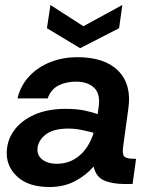

<svg xmlns="http://www.w3.org/2000/svg" viewBox="-20 -737 595 769"><path d="M178 12Q96 12 51.5 -27.5Q7 -67 7 -123Q7 -174 36 -214Q65 -254 117.5 -277.5Q170 -301 243 -301Q288 -301 320 -294Q352 -287 371 -280L375 -307Q383 -361 357 -385.5Q331 -410 284 -410Q244 -410 214 -394.5Q184 -379 171 -343H50Q63 -396 98.5 -433Q134 -470 183.5 -489Q233 -508 289 -508Q400 -508 454 -453Q508 -398 494 -302L473 -148Q469 -118 478.5 -109.5Q488 -101 518 -101H525L511 0H480Q429 0 396.5 -14.5Q364 -29 355 -70Q325 -35 280.5 -11.5Q236 12 178 12ZM130 -137Q130 -112 151.5 -96.5Q173 -81 207 -81Q260 -81 298.5 -114Q337 -147 355 -205Q334 -211 307 -216.5Q280 -222 253 -222Q192 -222 161 -196.5Q130 -171 130 -137ZM301 -544 168 -624 182 -717 314 -632 470 -717 457 -624Z"/></svg>

Font: Host Grotesk SemiBold
Style: Italic
Weight: 600
Italic angle: -8°
Designer: Doğukan Karapınar based on Poppins by Indian Type Foundry, Jonny Pinhorn
Foundry: Element Type
Version: Version 1.001; ttfautohint (v1.8.4.7-5d5b)